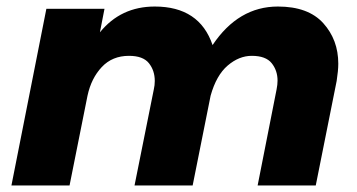

<svg xmlns="http://www.w3.org/2000/svg" viewBox="-20 -568 1094 588"><path d="M947 0H769L827 -294Q830 -309 830 -321Q830 -352 812 -374.5Q794 -397 751 -397Q712 -397 677.2 -367.2Q642.5 -337.5 625 -275L570 0H392L451 -294Q454 -307 454 -320Q454 -352 436 -374.5Q418 -397 375 -397Q324 -397 291.8 -362.8Q259.5 -328.5 248 -275L193 0H15L122 -541H300L286 -469Q350 -548 454 -548Q591 -548 631 -430Q710 -548 831 -548Q924 -548 970 -497Q1016 -446 1016 -373Q1016 -352 1011 -320Z"/></svg>

Font: Argentum Sans
Style: Bold Italic
Weight: 700
Italic angle: -11°
Designer: Julieta Ulanovsky (font), Cristiano Sobral (main changes and remaster)
Foundry: Julieta Ulanovsky (font), Cristiano Sobral (main changes and remaster)
Version: Version 2.007;June 15, 2022;FontCreator 14.0.0.2814 64-bit; 